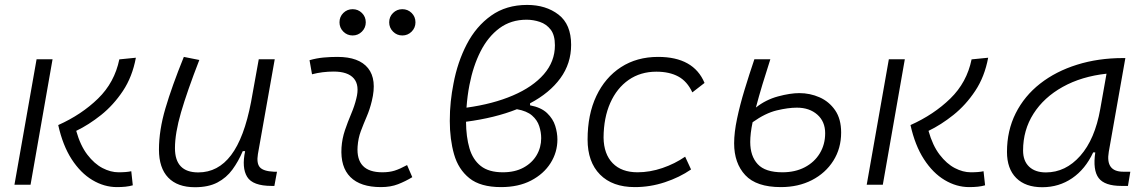

<svg xmlns="http://www.w3.org/2000/svg" viewBox="-20 -762 4728 792"><path d="M462.4 9.8Q409.7 9.8 361.1 -19.3Q312.5 -48.3 275.6 -105.2Q238.8 -162.1 220.2 -246.1Q316.4 -289.1 384.5 -355.5Q452.6 -421.9 472.2 -517.1L540.5 -523.9Q525.9 -445.3 487.1 -387Q448.2 -328.6 397.2 -287.8Q346.2 -247.1 294.4 -222.2Q311.5 -161.6 340.3 -124Q369.1 -86.4 402.8 -68.8Q436.5 -51.3 468.8 -51.3Q502.4 -51.3 521.5 -55.7L527.8 2.4Q514.2 6.3 497.8 8.1Q481.4 9.8 462.4 9.8ZM39.6 0 130.9 -517.6H196.8L106 0Z M784.2 10.3Q711.9 10.3 673.8 -29.5Q635.7 -69.3 635.7 -145Q635.7 -224.6 662.4 -315.2Q689 -405.8 738.3 -527.3L802.2 -514.6Q752 -385.3 726.8 -298.8Q701.7 -212.4 701.7 -150.9Q701.7 -50.8 797.9 -50.8Q879.4 -50.8 933.3 -122.1Q987.3 -193.4 1015.6 -341.3L1047.4 -517.6H1113.3L1043.9 -126.5Q1037.6 -88.4 1052 -72Q1066.4 -55.7 1109.4 -53.7H1122.6L1111.8 4.9H1100.6Q1022.5 4.9 999.5 -32.5Q976.6 -69.8 991.2 -138.7H981.4Q963.4 -96.2 938.7 -62.5Q914.1 -28.8 877 -9.3Q839.8 10.3 784.2 10.3Z M1659.2 -81.1 1680.7 -31.2Q1652.8 -14.2 1622.1 -2.2Q1591.3 9.8 1551.3 9.8Q1466.8 9.8 1425.3 -31.7Q1383.8 -73.2 1388.7 -153.3Q1391.1 -189.9 1402.8 -224.6Q1414.6 -259.3 1428.5 -292Q1442.4 -324.7 1449.7 -355Q1463.9 -410.2 1439.5 -438.5Q1415 -466.8 1356.4 -466.8Q1310.1 -466.8 1267.1 -455.6L1256.8 -513.7Q1285.6 -522 1314.5 -524.7Q1343.3 -527.3 1372.1 -527.3Q1460.9 -527.3 1498.3 -480.7Q1535.6 -434.1 1513.7 -345.2Q1505.4 -310.5 1492.4 -280.5Q1479.5 -250.5 1468.5 -221.2Q1457.5 -191.9 1455.1 -157.7Q1447.8 -51.3 1557.1 -51.3Q1585.9 -51.3 1607.7 -58.1Q1629.4 -64.9 1659.2 -81.1ZM1434.6 -615.7Q1412.1 -615.7 1396.2 -631.6Q1380.4 -647.5 1380.4 -669.9Q1380.4 -692.9 1396.2 -708.5Q1412.1 -724.1 1434.6 -724.1Q1457 -724.1 1472.9 -708.5Q1488.8 -692.9 1488.8 -669.9Q1488.8 -647.5 1472.9 -631.6Q1457 -615.7 1434.6 -615.7ZM1639.6 -615.7Q1617.2 -615.7 1601.3 -631.6Q1585.4 -647.5 1585.4 -669.9Q1585.4 -692.9 1601.3 -708.5Q1617.2 -724.1 1639.6 -724.1Q1662.1 -724.1 1678 -708.5Q1693.8 -692.9 1693.8 -669.9Q1693.8 -647.5 1678 -631.6Q1662.1 -615.7 1639.6 -615.7Z M2166.5 -335.9V-327.6Q2212.4 -318.8 2236.8 -295.4Q2261.2 -272 2270.3 -242.9Q2279.3 -213.9 2279.3 -186.5Q2279.3 -133.8 2251 -89.1Q2222.7 -44.4 2170.7 -17.3Q2118.7 9.8 2046.9 9.8Q1961.9 9.8 1916.3 -26.9Q1870.6 -63.5 1853 -125.5Q1835.4 -187.5 1835.4 -263.2Q1835.4 -305.7 1839.4 -343Q1843.3 -380.4 1850.6 -417Q1867.2 -505.9 1905.5 -579.6Q1943.8 -653.3 2005.9 -697.5Q2067.9 -741.7 2154.3 -741.7Q2231.9 -741.7 2283.9 -701.7Q2335.9 -661.6 2335.9 -577.1Q2335.9 -500 2291.5 -439.2Q2247.1 -378.4 2166.5 -335.9ZM1904.3 -317.9Q2013.7 -333 2095.7 -368.2Q2177.7 -403.3 2223.4 -455.8Q2269 -508.3 2269 -575.2Q2269 -617.2 2251.5 -639.9Q2233.9 -662.6 2207 -671.6Q2180.2 -680.7 2151.9 -680.7Q2087.9 -680.7 2040.5 -645.8Q1993.2 -610.8 1962.4 -550.3Q1931.6 -489.7 1916.5 -411.6Q1907.7 -366.7 1904.3 -317.9ZM2112.3 -311.5Q2021.5 -275.4 1902.3 -259.8Q1902.8 -197.3 1916.5 -150.4Q1930.2 -103.5 1963.1 -77.4Q1996.1 -51.3 2054.2 -51.3Q2104 -51.3 2139.4 -70.6Q2174.8 -89.8 2193.6 -121.8Q2212.4 -153.8 2212.4 -191.9Q2212.4 -216.8 2204.3 -241.7Q2196.3 -266.6 2174.8 -285.4Q2153.3 -304.2 2112.3 -311.5Z M2609.9 -51.3Q2660.6 -51.3 2712.2 -68.8Q2763.7 -86.4 2806.2 -115.7L2830.6 -63Q2783.2 -30.3 2722.7 -10.3Q2662.1 9.8 2598.6 9.8Q2506.3 9.8 2455.1 -42Q2403.8 -93.8 2403.8 -186.5Q2403.8 -289.6 2439.9 -366Q2476.1 -442.4 2541.5 -484.9Q2606.9 -527.3 2694.8 -527.3Q2841.3 -527.3 2886.2 -419.9L2835.9 -380.9Q2814.5 -426.8 2777.8 -446.5Q2741.2 -466.3 2687.5 -466.3Q2622.1 -466.3 2573.2 -432.4Q2524.4 -398.4 2497.3 -337.4Q2470.2 -276.4 2469.7 -194.3Q2470.7 -126.5 2507.3 -88.9Q2543.9 -51.3 2609.9 -51.3Z M3201.2 9.8Q3100.1 9.8 3054.2 -39.6Q3008.3 -88.9 3008.3 -170.9Q3008.3 -215.3 3020.3 -272.2Q3032.2 -329.1 3051.5 -392.3Q3070.8 -455.6 3091.8 -517.6H3157.7Q3140.6 -464.8 3125.2 -414.1Q3109.9 -363.3 3098.1 -318.4Q3138.7 -350.6 3189.2 -364.3Q3239.7 -377.9 3277.3 -377.9Q3321.3 -377.9 3360.6 -360.6Q3399.9 -343.3 3424.8 -307.4Q3449.7 -271.5 3449.7 -215.3Q3449.7 -149.9 3417.5 -98.9Q3385.3 -47.9 3329.1 -19Q3272.9 9.8 3201.2 9.8ZM3084.5 -257.8Q3079.6 -234.9 3077.1 -214.1Q3074.7 -193.4 3074.7 -176.3Q3074.7 -118.2 3105.7 -84.7Q3136.7 -51.3 3207.5 -51.3Q3259.8 -51.3 3299.6 -72Q3339.4 -92.8 3361.6 -129.4Q3383.8 -166 3383.8 -212.4Q3383.8 -260.7 3351.3 -289.3Q3318.8 -317.9 3267.1 -317.9Q3231 -317.9 3184.1 -306.6Q3137.2 -295.4 3084.5 -257.8Z M3978 9.8Q3925.3 9.8 3876.7 -19.3Q3828.1 -48.3 3791.3 -105.2Q3754.4 -162.1 3735.8 -246.1Q3832 -289.1 3900.1 -355.5Q3968.3 -421.9 3987.8 -517.1L4056.2 -523.9Q4041.5 -445.3 4002.7 -387Q3963.9 -328.6 3912.8 -287.8Q3861.8 -247.1 3810.1 -222.2Q3827.1 -161.6 3856 -124Q3884.8 -86.4 3918.5 -68.8Q3952.1 -51.3 3984.4 -51.3Q4018.1 -51.3 4037.1 -55.7L4043.5 2.4Q4029.8 6.3 4013.4 8.1Q3997.1 9.8 3978 9.8ZM3555.2 0 3646.5 -517.6H3712.4L3621.6 0Z M4279.3 10.3Q4210 10.3 4171.9 -27.8Q4133.8 -65.9 4133.8 -135.3Q4133.8 -223.1 4169.7 -294.7Q4205.6 -366.2 4270.5 -417Q4335.4 -467.8 4422.9 -495.1Q4510.3 -522.5 4612.8 -522.5H4622.1L4553.7 -135.7Q4539.6 -53.7 4613.3 -53.7H4642.6L4632.8 4.9H4606Q4536.6 4.9 4512 -27.6Q4487.3 -60.1 4498 -133.3H4489.3Q4457 -64 4402.6 -26.9Q4348.1 10.3 4279.3 10.3ZM4294.4 -50.8Q4375.5 -50.8 4436 -119.1Q4496.6 -187.5 4518.6 -312.5L4544.4 -458Q4441.4 -446.8 4363.8 -403.6Q4286.1 -360.4 4243.2 -293Q4200.2 -225.6 4200.2 -141.1Q4200.2 -98.1 4225.1 -74.5Q4250 -50.8 4294.4 -50.8Z"/></svg>

Font: Cascadia Mono Light
Style: Italic
Weight: 300
Italic angle: -10°
Monospace: yes
Designer: Aaron Bell
Foundry: Saja Typeworks
Version: Version 2404.023; ttfautohint (v1.8.4)